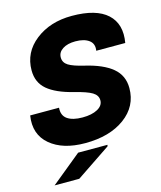

<svg xmlns="http://www.w3.org/2000/svg" viewBox="-136 -842 966 1151"><g transform="rotate(-15 346.5 -266.5)"><path d="M420 -744Q571 -744 639.5 -681Q708 -618 688 -504H508Q515 -547 485 -569Q455 -591 401 -591Q352 -591 322 -571.5Q292 -552 292 -520Q292 -488 320.5 -470Q349 -452 417 -436Q528 -410 585 -362.5Q642 -315 642 -237Q642 -124 548 -55Q454 14 302 14Q163 14 85 -52Q7 -118 25 -232H204Q200 -184 232.5 -161.5Q265 -139 326 -139Q384 -139 419.5 -158.5Q455 -178 455 -211Q455 -242 424 -261Q393 -280 316 -299Q208 -326 155.5 -370.5Q103 -415 103 -490Q103 -602 194 -673Q285 -744 420 -744ZM58 211 245 58H427L425 67L211 211Z"/></g></svg>

Font: Nacelle Heavy
Style: Italic
Weight: 800
Italic angle: -12°
Designer: Sora Sagano
Foundry: Sora Sagano
Version: Version 1.000;FEAKit 1.0